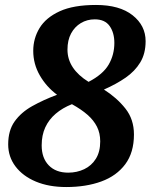

<svg xmlns="http://www.w3.org/2000/svg" viewBox="-20 -744 607 774"><path d="M247 10Q177 10 124.5 -12Q72 -34 42.5 -73Q13 -112 13 -162Q13 -218 39 -254.5Q65 -291 109.5 -316Q154 -341 210 -362Q167 -394 140.5 -440Q114 -486 114 -539Q114 -589 139.5 -631Q165 -673 220.5 -698.5Q276 -724 367 -724Q462 -724 514.5 -682.5Q567 -641 567 -578Q567 -528 545.5 -492.5Q524 -457 486.5 -431Q449 -405 399 -383Q451 -350 485.5 -306.5Q520 -263 520 -202Q520 -129 485 -82Q450 -35 388.5 -12.5Q327 10 247 10ZM255 -48Q290 -48 319.5 -62Q349 -76 366.5 -104Q384 -132 384 -174Q384 -207 371 -233Q358 -259 333 -281Q308 -303 270 -324Q232 -309 204.5 -285.5Q177 -262 162.5 -230.5Q148 -199 148 -158Q148 -107 176.5 -77.5Q205 -48 255 -48ZM337 -414Q395 -444 418 -483.5Q441 -523 441 -571Q441 -612 422 -639Q403 -666 362 -666Q331 -666 306 -651Q281 -636 266.5 -609Q252 -582 252 -544Q252 -505 273.5 -472.5Q295 -440 337 -414Z"/></svg>

Font: NotoSerifTamilSlanted
Style: Italic
Weight: 400
Italic angle: -12°
Designer: Indian Type Foundry, Tom Grace, and the Monotype Design Team
Foundry: Monotype Imaging Inc.
Version: Version 2.001